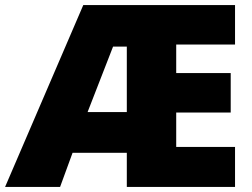

<svg xmlns="http://www.w3.org/2000/svg" viewBox="-25 -734 991 754"><path d="M898 0H473V-134H260L211 0H-5L302 -714H898V-559H667V-447H881V-292H667V-157H898ZM319 -294H473V-551H419Z"/></svg>

Font: Noto Sans Cham Black
Style: Regular
Weight: 900
Version: Version 2.002